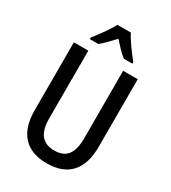

<svg xmlns="http://www.w3.org/2000/svg" viewBox="-225 -1052 1044 1174"><g transform="rotate(30 297.0 -465.0)"><path d="M523 -236Q523 -116 466 -53Q409 10 297 10Q187 10 129.5 -52.5Q72 -115 72 -236V-714H174V-236Q174 -156 205.5 -118.5Q237 -81 298 -81Q361 -81 390.5 -119Q420 -157 420 -237V-714H523ZM344 -940Q361 -906 391 -864.5Q421 -823 447 -791V-780H387Q365 -797 342.5 -820Q320 -843 297 -869Q272 -843 249.5 -819.5Q227 -796 207 -780H147V-791Q173 -824 203 -866Q233 -908 249 -940Z"/></g></svg>

Font: Noto Sans Lao UI Cond Med
Style: Regular
Weight: 500
Width: 3
Designer: Monotype Design Team
Foundry: Monotype Imaging Inc.
Version: Version 2.000; ttfautohint (v1.8.4.7-5d5b)